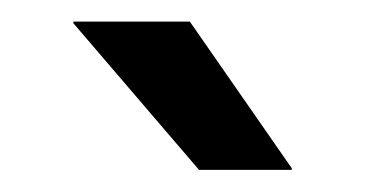

<svg xmlns="http://www.w3.org/2000/svg" viewBox="-20 -704 338 178"><path d="M156 -684 250.5 -548V-546.5H164.5L48 -682.5V-684Z"/></svg>

Font: Anek Telugu Medium
Style: Regular
Weight: 500
Designer: Omkar Bhoir (Telugu), Yesha Goshar (Latin)
Foundry: Ek Type
Version: Version 1.003